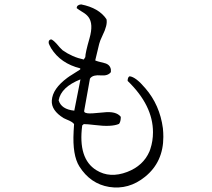

<svg xmlns="http://www.w3.org/2000/svg" viewBox="-20 -790 960 871"><path d="M316 -227Q310 -237 282 -248Q274 -251 269 -254Q212 -289 215 -334L217 -348Q228 -400 304 -450Q274 -430 344 -475V-480Q255 -502 212 -571Q202 -589 201 -594Q199 -608 210 -611Q219 -614 251 -575Q261 -565 264 -562Q308 -531 360 -520L367 -531Q367 -550 386 -616Q405 -682 381 -713Q372 -725 355 -735Q338 -745 328 -753Q328 -768 348 -770Q429 -754 463 -703Q469 -677 445 -629Q433 -604 430 -591L412 -516Q419 -512 453 -504Q479 -498 483 -475V-463Q470 -445 437 -448Q404 -451 391 -437Q390 -435 388 -433L362 -288Q360 -279 373 -277L378 -276Q391 -274 449 -280Q507 -287 528 -260Q528 -238 520 -228Q486 -213 409 -223Q376 -227 360 -227L353 -221Q333 -70 417 -18Q478 20 557 -10Q630 -38 658 -103Q660 -108 662 -114Q674 -150 674 -190Q674 -312 559 -423Q559 -440 568 -444Q596 -441 639 -390Q705 -314 719 -208Q721 -188 721 -169Q721 -55 638 12Q564 72 475 58Q390 44 340 -35Q308 -86 314 -193Q313 -178 316 -227ZM345 -430Q257 -395 246 -335Q258 -294 317 -288Z"/></svg>

Font: cwTeXFangSong
Style: Medium
Weight: 500
Version: Version 1.17